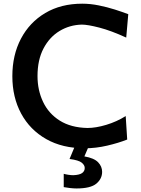

<svg xmlns="http://www.w3.org/2000/svg" viewBox="-20 -807 779 1062"><path d="M449.2 13.2Q325.2 13.2 235.4 -37.8Q145.5 -88.9 96.9 -179Q48.3 -269 48.3 -385.7Q48.3 -502.4 95.9 -593Q143.6 -683.6 230.5 -735.1Q317.4 -786.6 435.1 -786.6Q480 -786.6 526.6 -777.1Q573.2 -767.6 615.5 -754.2Q657.7 -740.7 689.5 -728.5L678.2 -599.1Q593.8 -637.7 529.5 -654.3Q465.3 -670.9 433.1 -670.9Q365.2 -669.4 309.3 -635.5Q253.4 -601.6 220.5 -538.6Q187.5 -475.6 187.5 -386.2Q187.5 -308.1 218.3 -243.4Q249 -178.7 310.5 -139.9Q372.1 -101.1 463.4 -99.1Q510.3 -99.1 567.9 -116.5Q625.5 -133.8 675.3 -165L683.6 -35.2Q635.7 -16.1 573 -1.5Q510.3 13.2 449.2 13.2ZM402.8 235.4Q386.2 235.4 365.7 232.9Q345.2 230.5 332.5 228V154.3Q341.8 157.2 357.4 159.7Q373 162.1 385.3 162.1Q419.9 160.6 434.3 150.1Q448.7 139.6 448.7 122.1Q448.7 106.4 432.1 92.8Q415.5 79.1 364.7 72.3L404.8 -23.9H471.7V0L446.8 58.1Q500.5 67.4 522.7 90.6Q544.9 113.8 544.9 143.6Q544.9 181.6 513.2 208.5Q481.4 235.4 402.8 235.4Z"/></svg>

Font: Pinar-DS1-FD SemiBold
Style: Regular
Weight: 600
Designer: Amin Abedi
Version: Version 3.000